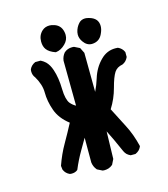

<svg xmlns="http://www.w3.org/2000/svg" viewBox="-99 -695 697 796"><g transform="rotate(-15 250.0 -297.5)"><path d="M207 -22.9V-129.4Q193.4 -106 179.7 -82.5Q159.2 -47.4 143.1 -8.8L141.6 -7.3Q131.8 0.5 117.2 0.5Q110.8 0.5 108.4 -0.5Q91.8 -7.8 84.5 -24.4L84 -25.4L82 -42Q98.1 -88.4 121.1 -128.2Q144 -168 163.6 -205.6Q123.5 -236.8 109.9 -275.9Q95.7 -315.9 95.7 -353.5Q95.7 -387.2 73.7 -424.3Q64 -436 64 -452.1Q64 -459 65.4 -461.9Q68.8 -469.2 74.7 -475.1Q80.6 -481 90.3 -485.4H113.3Q125 -479.5 133.8 -471.2Q147.9 -457 155.8 -433.1Q168 -397 168.9 -347.7Q169.4 -325.2 173.3 -309.6Q177.2 -293.9 183.6 -286.1Q193.8 -273.9 207 -267.1L205.1 -460.4Q207.5 -479 219.2 -492.7Q233.4 -505.4 253.9 -505.4Q256.8 -505.4 261.7 -504.9L285.2 -493.2L296.9 -469.7L298.3 -301.8Q310.5 -327.1 318.8 -354Q332 -397.5 361.8 -427.2Q388.7 -454.6 425.3 -454.6Q430.2 -454.6 436.5 -454.1Q454.1 -446.3 461.4 -429.7L461.9 -428.2V-407.7Q454.1 -389.6 437.5 -382.3L436 -381.8Q413.1 -377.9 401.4 -360.4Q389.2 -341.3 377.7 -297.6Q366.2 -253.9 341.8 -215.3Q362.3 -174.3 384.5 -132.1Q406.7 -89.8 419.4 -36.6Q416 -28.8 413.3 -25.4Q410.6 -22 408.7 -20Q402.8 -14.2 393.1 -9.8H372.6Q362.8 -14.2 356.9 -20Q351.1 -25.9 347.2 -34.2Q333.5 -65.9 322 -90.1Q310.5 -114.3 301.8 -131.3L298.8 -13.7L287.6 8.8Q278.3 16.6 269.3 19.3Q260.3 22 252 22Q248.5 22 244.1 21.5L221.7 10.3L220.7 8.8Q209.5 -4.4 207 -22.9ZM290 -549.3Q290 -554.7 291 -559.6Q295.4 -580.1 309.1 -595.2Q319.8 -606.9 336.4 -606.9Q344.2 -606.9 353.5 -604Q391.1 -593.8 391.1 -559.6Q391.1 -544.4 382.3 -526.4Q369.1 -498 337.4 -497.1H336.9Q315.4 -497.1 300.8 -518.1Q290 -533.2 290 -549.3ZM135.7 -561Q135.7 -588.4 154.8 -605.5Q167.5 -616.7 186 -616.7Q194.3 -616.7 203.1 -613.8Q217.3 -610.4 226.8 -600.8Q236.3 -591.3 239.7 -575.2Q241.2 -568.4 241.2 -561.5Q241.2 -540 224.6 -523.9Q206.1 -505.4 184.6 -502.9H182.6Q156.2 -512.2 145.5 -526.9Q135.7 -540 135.7 -561Z"/></g></svg>

Font: Bakudai
Style: Bold
Weight: 700
Version: Version 1.48